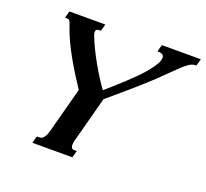

<svg xmlns="http://www.w3.org/2000/svg" viewBox="-123 -863 1082 1010"><g transform="rotate(20 418.0 -358.0)"><path d="M373.5 -39.1H388.2L377.4 0H153.8L164.6 -39.1H179.2Q188 -39.1 194.6 -43.9Q201.2 -48.8 206.3 -56.4Q211.4 -64 214.8 -73.2Q218.3 -82.5 220.7 -91.3L288.1 -344.2Q264.2 -380.4 240.7 -418Q217.3 -455.6 196 -493.7Q174.8 -531.7 157.2 -569.6Q139.6 -607.4 127.4 -643.6Q120.6 -664.6 116.2 -670.7Q111.8 -676.8 105 -676.8H89.8L100.6 -715.8H301.8L291 -676.8H278.3Q271.5 -676.8 266.8 -672.6Q262.2 -668.5 262.2 -659.7Q262.2 -652.3 265.6 -643.6Q276.9 -612.8 294.2 -577.1Q311.5 -541.5 331.1 -506.8Q350.6 -472.2 370.6 -440.7Q390.6 -409.2 407.7 -386.7Q428.7 -405.3 454.6 -428Q480.5 -450.7 506.8 -475.3Q533.2 -500 558.1 -525.1Q583 -550.3 602.1 -574Q621.1 -597.7 632.8 -618.2Q644.5 -638.7 644.5 -653.8Q644.5 -665.5 636.2 -671.1Q627.9 -676.8 613.3 -676.8H607.4L618.2 -715.8H836.4L825.7 -676.8H820.3Q812 -676.8 803 -673.8Q793.9 -670.9 781.2 -661.9Q768.6 -652.8 750.5 -636.2Q732.4 -619.6 705.6 -592.8Q652.3 -538.6 582.8 -477.3Q513.2 -416 427.2 -343.8L359.9 -91.3Q357.9 -84 356.4 -76.7Q355 -69.3 355 -62.5Q355 -52.7 358.9 -45.9Q362.8 -39.1 373.5 -39.1Z"/></g></svg>

Font: Arian AMU Serif
Style: Bold Italic
Weight: 700
Italic angle: -15°
Designer: Ruben Hakobyan (Tarumian)
Foundry: Ruben Hakobyan (Tarumian)
Version: Version 1.002